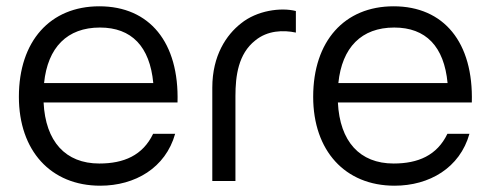

<svg xmlns="http://www.w3.org/2000/svg" viewBox="-20 -575 1560 610"><path d="M298.5 15C409 15 506 -41.5 536.5 -150H466.5C433.5 -81 373 -55.5 295.5 -55.5C188 -55.5 124.5 -125.5 118.5 -249.5H544C549.5 -440 455.5 -555 295.5 -555C139.5 -555 40 -444.5 40 -267.5C40 -96.5 141 15 298.5 15ZM120 -311C131.5 -424.5 193.5 -487.5 297.5 -487.5C398 -487.5 456 -427.5 467 -311Z M654.5 -296.5V0H728V-269.5C728 -334 737 -404 791 -446.5C830 -478.5 880 -480 920 -471.5V-540C872.5 -552 796.5 -542 745.5 -500.5C699.5 -464.5 654.5 -399 654.5 -296.5Z M1233.5 15C1344 15 1441 -41.5 1471.5 -150H1401.5C1368.5 -81 1308 -55.5 1230.5 -55.5C1123 -55.5 1059.5 -125.5 1053.5 -249.5H1479C1484.5 -440 1390.5 -555 1230.5 -555C1074.5 -555 975 -444.5 975 -267.5C975 -96.5 1076 15 1233.5 15ZM1055 -311C1066.5 -424.5 1128.5 -487.5 1232.5 -487.5C1333 -487.5 1391 -427.5 1402 -311Z"/></svg>

Font: Eudonet
Style: Regular
Weight: 400
Designer: Mikhail Sharanda
Foundry: Mikhail Sharanda
Version: Version 4.503;Glyphs 3.1.2 (3151)